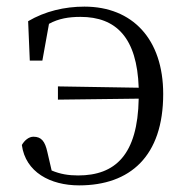

<svg xmlns="http://www.w3.org/2000/svg" viewBox="-20 -546 562 580"><path d="M155 -245 399 -248C396 -78 328 -16 216 -16C187 -16 162 -20 136 -31L123 -87C116 -119 105 -133 81 -133C67 -133 54 -122 46 -108C57 -26 132 14 219 14C373 14 473 -74 473 -262C473 -428 380 -526 235 -526C175 -526 116 -512 65 -482L70 -363H108L128 -474C157 -490 188 -495 223 -495C331 -495 394 -432 399 -281L155 -285Z"/></svg>

Font: Noto Serif CJK SC Light
Style: Regular
Weight: 300
Designer: Ryoko NISHIZUKA 西塚涼子 (kana & ideographs); Frank Grießhammer (Latin, Greek & Cyrillic); Wenlong ZHANG 张文龙 (bopomofo); San
Foundry: Adobe
Version: Version 2.001;hotconv 1.1.0;makeotfexe 2.6.0